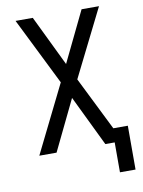

<svg xmlns="http://www.w3.org/2000/svg" viewBox="-97 -801 770 1031"><g transform="rotate(-10 288.0 -286.0)"><path d="M557 163V-76H478L333 -368L516 -735H421L288 -460L155 -735H61L243 -368L61 0H155L288 -275L421 0H472V163Z"/></g></svg>

Font: Iosevka Sparkle
Style: Regular
Weight: 400
Designer: Belleve Invis
Foundry: Belleve Invis
Version: Version 4.5.0; ttfautohint (v1.8.3)